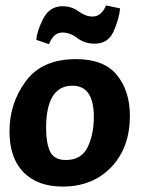

<svg xmlns="http://www.w3.org/2000/svg" viewBox="-20 -678 524 708"><path d="M161 -515 114 -531Q115 -560 138.5 -607.5Q162 -655 211 -655Q244 -655 270 -636Q296 -617 321 -617Q354 -617 371 -658L423 -647Q418 -604 398 -560.5Q378 -517 329 -517Q292 -517 265.5 -537.5Q239 -558 210 -558Q177 -558 161 -515ZM15 -194Q15 -297 75 -378.5Q135 -460 260 -460Q364 -460 411.5 -401Q459 -342 459 -251Q459 -134 390.5 -62Q322 10 211 10Q119 10 67 -42.5Q15 -95 15 -194ZM150 -205Q150 -151 164.5 -119.5Q179 -88 223 -88Q280 -88 303 -135Q326 -182 326 -247Q326 -362 247 -362Q150 -362 150 -205Z"/></svg>

Font: Zilla Slab
Style: Bold Italic
Weight: 700
Italic angle: -6°
Designer: Typotheque.com
Foundry: Typotheque type foundry
Version: Version 1.1; 2017; ttfautohint (v1.6)